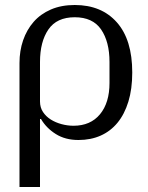

<svg xmlns="http://www.w3.org/2000/svg" viewBox="-20 -548 594 768"><path d="M58 -296Q58 -345 72.5 -387Q87 -429 114.5 -460.5Q142 -492 183.5 -510Q225 -528 279 -528Q386 -528 447.5 -458.5Q509 -389 509 -258Q509 -192 493.5 -141.5Q478 -91 450 -57Q422 -23 382.5 -5.5Q343 12 294 12Q241 12 203 -12Q165 -36 144 -72H140V200H58ZM274 -45Q342 -45 380 -91Q418 -137 418 -216V-300Q418 -381 384.5 -430Q351 -479 279 -479Q207 -479 173.5 -430Q140 -381 140 -300V-142Q140 -118 152 -100Q164 -82 183 -70Q202 -58 226 -51.5Q250 -45 274 -45Z"/></svg>

Font: IBM Plex Serif
Style: Regular
Weight: 400
Designer: Mike Abbink, Paul van der Laan, Pieter van Rosmalen
Foundry: Bold Monday
Version: Version 3.001